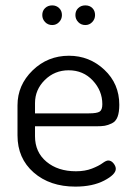

<svg xmlns="http://www.w3.org/2000/svg" viewBox="-20 -686 498 713"><path d="M45 -183V-295Q45 -370 101 -424.5Q157 -479 236 -479Q312 -479 367.5 -427Q423 -375 423 -297Q423 -269 416.5 -252Q410 -235 395.5 -228Q381 -221 369 -219Q357 -217 336 -217H110V-180Q110 -121 152.5 -85.5Q195 -50 262 -50Q296 -50 321.5 -60Q347 -70 360.5 -80Q374 -90 382 -90Q393 -90 401.5 -79.5Q410 -69 410 -59Q410 -38 367 -15.5Q324 7 260 7Q165 7 105 -45.5Q45 -98 45 -183ZM110 -265H310Q340 -265 350 -271.5Q360 -278 360 -299Q360 -349 324.5 -387Q289 -425 235 -425Q183 -425 146.5 -389Q110 -353 110 -303ZM137 -630Q137 -646 147.5 -656Q158 -666 174 -666Q189 -666 199.5 -656Q210 -646 210 -630Q210 -615 199.5 -604Q189 -593 174 -593Q158 -593 147.5 -604Q137 -615 137 -630ZM260 -630Q260 -646 270.5 -656Q281 -666 297 -666Q313 -666 323 -656Q333 -646 333 -630Q333 -615 322.5 -604Q312 -593 297 -593Q281 -593 270.5 -604Q260 -615 260 -630Z"/></svg>

Font: Terminal Dosis
Style: Regular
Weight: 400
Designer: Edgar Tolentino, Pablo Impallari, Igino Marini
Foundry: Edgar Tolentino, Pablo Impallari, Igino Marini
Version: Version 1.007